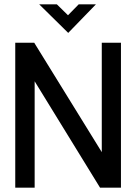

<svg xmlns="http://www.w3.org/2000/svg" viewBox="-20 -861 625 881"><path d="M439 0 139 -488V0H50V-665H137L447 -163V-665H535V0ZM420 -841 293 -710 160 -841H241L292 -791L341 -841Z"/></svg>

Font: Sulphur Point
Style: Bold
Weight: 700
Designer: Noponies / Dale Sattler
Foundry: Noponies
Version: Version 1.000; ttfautohint (v1.8)